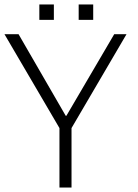

<svg xmlns="http://www.w3.org/2000/svg" viewBox="-25 -839 617 859"><path d="M151 -819V-750H216V-819H151ZM327 -819V-750H392V-819H327ZM295 -266 541 -686H486L272 -321H269L58 -686H-5L241 -266V0H295V-266Z"/></svg>

Font: ChivoLight
Style: Regular
Weight: 300
Designer: Hector Gatti
Foundry: Omnibus-Type
Version: Version 1.004;PS 001.004;hotconv 1.0.88;makeotf.lib2.5.64775